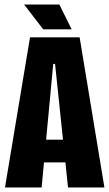

<svg xmlns="http://www.w3.org/2000/svg" viewBox="-20 -824 481 844"><path d="M112 -660H330L439 0H279L222 -543H214L163 0H2ZM102 -210H333V-110H102ZM295 -695 241 -804H86L170 -695Z"/></svg>

Font: Bricolage Grotesque 96pt Condensed ExBd
Style: Regular
Weight: 800
Width: 3
Designer: Mathieu Triay
Foundry: Atelier Triay
Version: Version 1.001;Glyphs 3.2 (3207)